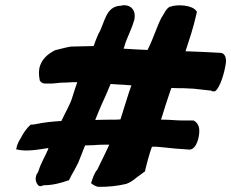

<svg xmlns="http://www.w3.org/2000/svg" viewBox="-20 -724 889 738"><path d="M42 -150C81 -140 126 -149 166 -155C166 -153 165 -151 164 -148C154 -124 137 -97 128 -67C128 -67 125 -58 121 -55V-54C114 -39 117 -23 126 -13C132 -4 145 -11 148 -12H150C183 -12 215 -21 241 -30L245 -31L254 -49C261 -61 271 -79 282 -101V-102C291 -123 298 -143 307 -165C315 -165 328 -166 339 -166H340C360 -168 379 -168 400 -168C381 -126 369 -104 354 -72C341 -57 336 -37 330 -20C338 -13 346 -9 356 -6H358C394 -5 430 -9 465 -17H466L467 -18C492 -27 503 -42 518 -51L538 -66V-70C544 -94 553 -130 564 -160H582C594 -159 602 -158 614 -157L653 -153L708 -149C730 -149 741 -181 744 -200C749 -228 746 -249 724 -261H678C655 -261 635 -264 608 -264H599C611 -303 623 -341 635 -376L639 -386C651 -385 667 -385 685 -385L725 -383L788 -376H791L796 -373H806C825 -384 843 -444 848 -481C851 -500 845 -521 826 -521C784 -523 737 -526 693 -527C705 -563 724 -620 733 -662L737 -679L735 -681C722 -704 662 -709 634 -698H632C622 -692 615 -681 611 -673L602 -658L601 -657C579 -613 569 -574 547 -532C517 -533 487 -535 455 -537L459 -548V-549C469 -583 485 -607 497 -651V-652C502 -681 487 -704 457 -704C452 -704 450 -703 444 -702C385 -700 383 -635 359 -595L358 -594V-593C351 -578 346 -564 340 -547C310 -547 283 -545 253 -545C246 -545 192 -531 192 -531C168 -519 138 -498 131 -460C128 -441 131 -425 133 -415V-414C139 -407 142 -404 151 -403H180C189 -404 200 -404 211 -406C230 -406 257 -408 257 -408H277C271 -390 263 -368 257 -347C249 -321 229 -288 216 -259C184 -257 151 -254 118 -247C113 -246 107 -245 102 -245H98C82 -231 70 -213 59 -192C52 -181 46 -168 44 -158ZM346 -263C366 -315 384 -349 405 -401H407L485 -396C472 -360 455 -302 443 -265C437 -265 430 -264 424 -264C398 -264 374 -264 346 -263Z"/></svg>

Font: Vapor
Style: BdObl
Weight: 700
Foundry: Cannot Into Space Fonts
Version: Version 0.179